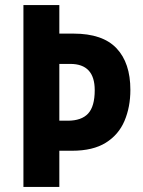

<svg xmlns="http://www.w3.org/2000/svg" viewBox="-20 -734 561 754"><path d="M492 -381Q492 -314 469 -259.5Q446 -205 395.5 -173.5Q345 -142 263 -142H213V0H72V-714H213V-602H269Q383 -602 437.5 -544.5Q492 -487 492 -381ZM246 -260Q300 -260 326 -288Q352 -316 352 -380Q352 -483 256 -483H213V-260Z"/></svg>

Font: Noto Sans Thai Cond
Style: Bold
Weight: 700
Width: 3
Designer: Monotype Design Team
Foundry: Monotype Imaging Inc.
Version: Version 2.002; ttfautohint (v1.8.4.7-5d5b)